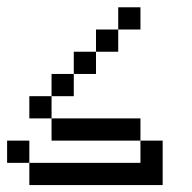

<svg xmlns="http://www.w3.org/2000/svg" viewBox="-20 -708 540 540"><path d="M375 -625H312.5V-687.5H375ZM0 -312.5H62.5V-250H0ZM62.5 -250H375V-312.5H437.5V-187.5H62.5ZM62.5 -437.5H125V-375H62.5ZM125 -375H375V-312.5H125ZM125 -500H187.5V-437.5H125ZM187.5 -562.5H250V-500H187.5ZM250 -625H312.5V-562.5H250Z"/></svg>

Font: 寒蝉点阵体 16px
Style: Regular
Weight: 400
Designer: Designed by Warren2060
Foundry: ChillType
Version: Version 1.000